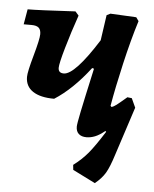

<svg xmlns="http://www.w3.org/2000/svg" viewBox="-49 -506 584 730"><g transform="rotate(5 243.0 -140.5)"><path d="M468 -116 408 68Q393 116 379.5 139Q366 162 340 183L254 140L252 121Q284 97 307 69.5Q330 42 366 -15L363 -18Q342 -1 325.5 5.5Q309 12 293 12Q274 12 263.5 2.5Q253 -7 253 -25Q253 -35 262.5 -81.5Q272 -128 299 -250L292 -252Q227 -167 158 -123Q105 -123 76.5 -142Q48 -161 48 -197Q48 -216 66 -280Q84 -344 84 -363Q84 -380 75.5 -387.5Q67 -395 48 -395H18L28 -453Q69 -453 210 -461L223 -446Q200 -380 182.5 -319Q165 -258 165 -242Q165 -222 186 -222Q228 -222 315 -360L329 -457L343 -464L442 -459L452 -445Q429 -372 407.5 -278.5Q386 -185 374 -115L378 -111Q386 -113 396.5 -121Q407 -129 435 -153L452 -151Z"/></g></svg>

Font: Alegreya
Style: Bold Italic
Weight: 700
Italic angle: -7°
Designer: Juan Pablo del Peral
Foundry: Huerta Tipografica
Version: Version 2.007; ttfautohint (v1.6)